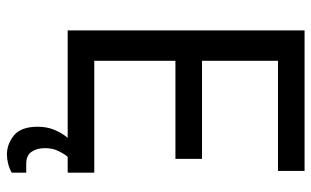

<svg xmlns="http://www.w3.org/2000/svg" viewBox="-193 -533 902 556"><g transform="rotate(90 258.0 -255.0)"><path d="M68 0V-686H475V-609H156V-389H440V-312H156V-77H480V0H434Q425 11 417 27.5Q409 44 409 66Q409 89 419.5 104.5Q430 120 454 120H480V162Q468 169 453.5 172.5Q439 176 428 176Q397 176 372 155.5Q347 135 347 87Q347 60 356 38.5Q365 17 379 0Z"/></g></svg>

Font: Archivo Condensed
Style: Regular
Weight: 400
Width: 3
Designer: Hector Gatti
Foundry: Omnibus-Type
Version: Version 2.001; ttfautohint (v1.8.3)